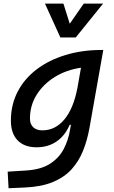

<svg xmlns="http://www.w3.org/2000/svg" viewBox="-20 -796 626 1051"><path d="M26.9 234.4 22 143.6 124.5 137.2Q206.1 131.8 255.1 99.6Q304.2 67.4 329.1 19Q354 -29.3 362.8 -82.5L368.2 -112.8H361.3Q336.4 -53.7 289.8 -21.7Q243.2 10.3 180.7 10.3Q113.3 10.3 76.4 -27.8Q39.6 -65.9 39.6 -135.3Q39.6 -223.1 76.9 -294.7Q114.3 -366.2 181.6 -417Q249 -467.8 339.6 -495.1Q430.2 -522.5 536.1 -522.5H545.4L470.2 -98.1Q458 -29.3 434.8 28.8Q411.6 86.9 371.6 130.9Q331.5 174.8 268.8 200.7Q206.1 226.6 114.7 230.5ZM423.3 -425.3Q343.3 -413.6 280.3 -374.8Q217.3 -335.9 180.7 -277.3Q144 -218.8 144 -147.5Q144 -116.2 161.9 -99.4Q179.7 -82.5 212.4 -82.5Q282.7 -82.5 332.5 -142.3Q382.3 -202.1 403.8 -314.5ZM310.5 -590.8 226.1 -776.4H327.1L361.8 -666L438.5 -776.4H544.4L394.5 -590.8Z"/></svg>

Font: Cascadia Mono PL
Style: Italic
Weight: 400
Italic angle: -10°
Monospace: yes
Designer: Aaron Bell
Foundry: Saja Typeworks
Version: Version 2404.023; ttfautohint (v1.8.4)